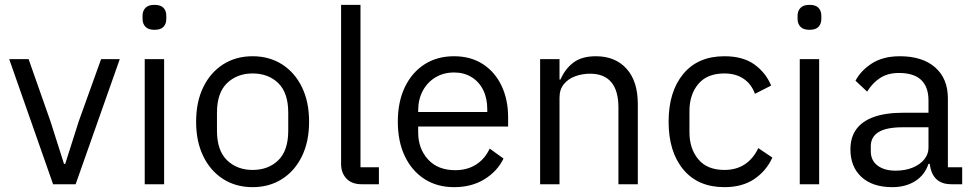

<svg xmlns="http://www.w3.org/2000/svg" viewBox="-20 -760 4018 792"><path d="M292 0H199L18 -516H98L188 -260L244 -84H249L305 -260L397 -516H474Z M617 -637Q592 -637 580 -649.5Q568 -662 568 -682V-695Q568 -715 580 -727.5Q592 -740 617 -740Q643 -740 654.5 -727.5Q666 -715 666 -695V-682Q666 -662 654.5 -649.5Q643 -637 617 -637ZM577 0V-516H657V0Z M1022 12Q953 12 900.5 -21.5Q848 -55 818.5 -115.5Q789 -176 789 -258Q789 -340 818.5 -400.5Q848 -461 900.5 -494.5Q953 -528 1022 -528Q1091 -528 1143.5 -494.5Q1196 -461 1225.5 -400.5Q1255 -340 1255 -258Q1255 -176 1225.5 -115.5Q1196 -55 1143.5 -21.5Q1091 12 1022 12ZM1022 -59Q1087 -59 1128 -99Q1169 -139 1169 -221V-295Q1169 -377 1128 -417Q1087 -457 1022 -457Q958 -457 916.5 -417Q875 -377 875 -295V-221Q875 -139 916.5 -99Q958 -59 1022 -59Z M1543 0H1472Q1431 0 1409 -23.5Q1387 -47 1387 -83V-740H1467V-70H1543Z M1853 12Q1783 12 1731 -21.5Q1679 -55 1650 -115.5Q1621 -176 1621 -258Q1621 -340 1650 -400.5Q1679 -461 1731 -494.5Q1783 -528 1853 -528Q1922 -528 1972 -495.5Q2022 -463 2049 -406Q2076 -349 2076 -276V-238H1705V-214Q1705 -147 1745.5 -102.5Q1786 -58 1858 -58Q1907 -58 1943.5 -81Q1980 -104 2000 -147L2057 -106Q2032 -54 1979 -21Q1926 12 1853 12ZM1853 -461Q1810 -461 1776.5 -441Q1743 -421 1724 -385.5Q1705 -350 1705 -305V-298H1990V-309Q1990 -355 1973 -389Q1956 -423 1925 -442Q1894 -461 1853 -461Z M2288 0H2208V-516H2288V-432H2292Q2311 -476 2345.5 -502Q2380 -528 2438 -528Q2518 -528 2564.5 -476.5Q2611 -425 2611 -331V0H2531V-317Q2531 -386 2501.5 -421Q2472 -456 2414 -456Q2382 -456 2353 -445.5Q2324 -435 2306 -413Q2288 -391 2288 -358Z M2968 12Q2859 12 2798.5 -61Q2738 -134 2738 -258Q2738 -382 2798.5 -455Q2859 -528 2968 -528Q3045 -528 3092 -494Q3139 -460 3161 -407L3094 -373Q3080 -413 3047.5 -435Q3015 -457 2968 -457Q2897 -457 2860.5 -413.5Q2824 -370 2824 -302V-214Q2824 -147 2860.5 -103Q2897 -59 2968 -59Q3017 -59 3052 -82Q3087 -105 3108 -149L3166 -110Q3141 -55 3091.5 -21.5Q3042 12 2968 12Z M3319 -637Q3294 -637 3282 -649.5Q3270 -662 3270 -682V-695Q3270 -715 3282 -727.5Q3294 -740 3319 -740Q3345 -740 3356.5 -727.5Q3368 -715 3368 -695V-682Q3368 -662 3356.5 -649.5Q3345 -637 3319 -637ZM3279 0V-516H3359V0Z M3949 0H3904Q3872 0 3852 -13.5Q3832 -27 3823 -51Q3814 -75 3814 -106V-113L3845 -84H3810Q3794 -37 3754.5 -12.5Q3715 12 3661 12Q3579 12 3533.5 -30Q3488 -72 3488 -144Q3488 -193 3512 -226.5Q3536 -260 3584.5 -277.5Q3633 -295 3708 -295H3810V-346Q3810 -401 3780 -430Q3750 -459 3688 -459Q3642 -459 3610 -438Q3578 -417 3557 -382L3509 -427Q3530 -468 3576 -498Q3622 -528 3692 -528Q3785 -528 3837.5 -482Q3890 -436 3890 -354V-70H3949ZM3810 -235H3704Q3636 -235 3604 -215Q3572 -195 3572 -157V-136Q3572 -98 3600 -77Q3628 -56 3674 -56Q3714 -56 3744.5 -68.5Q3775 -81 3792.5 -102.5Q3810 -124 3810 -150Z"/></svg>

Font: IBM Plex Sans
Style: Regular
Weight: 400
Designer: Mike Abbink, Paul van der Laan, Pieter van Rosmalen
Foundry: Bold Monday
Version: Version 3.201